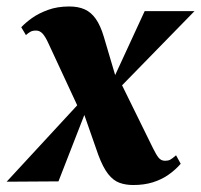

<svg xmlns="http://www.w3.org/2000/svg" viewBox="-60 -546 606 578"><path d="M341 11Q318 11 299.5 4.2Q281 -2.5 265.5 -22.2Q250 -42 236 -79.5L176 -251L206 -231L116 0L-40 1L196.5 -255L181.5 -209.5L86 -415Q77 -435 68.5 -444.5Q60 -454 48.5 -454Q38 -454 31.8 -450.5Q25.5 -447 18 -440.5L4 -464Q16.5 -477.5 36.5 -491.8Q56.5 -506 84.5 -516.2Q112.5 -526.5 148.5 -526.5Q175.5 -526.5 195 -517.8Q214.5 -509 228.5 -489Q242.5 -469 252.5 -435.5L296 -288.5L274 -292.5L375.5 -512.5H525.5L279 -260L297 -310.5L400.5 -100Q410 -80.5 417.5 -71.2Q425 -62 437 -62Q446 -62 452 -65Q458 -68 470 -78.5L484 -53Q468 -34.5 447.2 -20Q426.5 -5.5 400.2 2.8Q374 11 341 11Z"/></svg>

Font: Merriweather 120pt Black
Style: Italic
Weight: 900
Italic angle: -7.8°
Version: Version 2.101